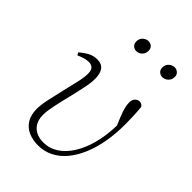

<svg xmlns="http://www.w3.org/2000/svg" viewBox="-207 -782 887 887"><g transform="rotate(45 236.0 -339.0)"><path d="M208 12Q174 12 146 0Q118 -12 101.5 -38Q85 -64 85 -104Q85 -129 93 -167Q101 -205 111 -246.5Q121 -288 129.5 -324.5Q138 -361 138 -385Q138 -410 127.5 -418.5Q117 -427 102 -427Q89 -427 74 -422.5Q59 -418 43 -411L36 -424Q59 -443 78.5 -453Q98 -463 122 -463Q151 -463 164.5 -444.5Q178 -426 178 -392Q178 -367 170 -328.5Q162 -290 151.5 -247.5Q141 -205 133 -167Q125 -129 125 -105Q125 -62 149.5 -38.5Q174 -15 217 -15Q256 -15 289.5 -37Q323 -59 348 -99.5Q373 -140 387 -195.5Q401 -251 402 -318Q402 -329 401 -342.5Q400 -356 399 -371L410 -332L412 -286Q395 -326 385 -351Q375 -376 370.5 -393.5Q366 -411 366 -425Q366 -445 376 -454.5Q386 -464 397 -464Q405 -464 410.5 -460.5Q416 -457 420 -451Q422 -434 423.5 -404Q425 -374 425 -339Q425 -279 415.5 -226Q406 -173 387.5 -129.5Q369 -86 343 -54.5Q317 -23 283 -5.5Q249 12 208 12ZM221 -617Q209 -617 199.5 -625.5Q190 -634 190 -649Q190 -668 202.5 -679Q215 -690 229 -690Q243 -690 252 -681.5Q261 -673 261 -659Q261 -640 249 -628.5Q237 -617 221 -617ZM392 -617Q379 -617 369.5 -625.5Q360 -634 360 -649Q360 -668 373 -679Q386 -690 400 -690Q413 -690 422.5 -681.5Q432 -673 432 -659Q432 -640 419.5 -628.5Q407 -617 392 -617Z"/></g></svg>

Font: Source Serif 4 48pt Light
Style: Italic
Weight: 300
Italic angle: -12°
Designer: Frank Grießhammer
Foundry: Adobe Systems Incorporated
Version: Version 4.004;hotconv 1.0.116;makeotfexe 2.5.65601